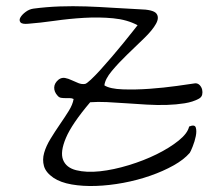

<svg xmlns="http://www.w3.org/2000/svg" viewBox="-20 -634 709 633"><path d="M156.2 -47.9Q130.9 -65.4 125 -86.4Q119.1 -107.4 125.5 -129.9Q131.8 -152.3 146.5 -176.3Q161.1 -200.2 177.2 -223.6Q193.4 -247.1 206.5 -268.1Q219.7 -289.1 222.7 -307.6Q216.8 -310.5 210 -310.5Q203.1 -310.5 195.8 -310.5Q188.5 -310.5 181.6 -311.5Q174.8 -312.5 169.9 -318.4Q158.2 -331.1 158.7 -345.7Q159.2 -360.4 173.8 -372.1Q183.6 -378.9 194.3 -377Q205.1 -375 216.3 -369.6Q227.5 -364.3 238.8 -359.9Q250 -355.5 260.7 -357.4Q265.6 -358.4 279.8 -371.6Q293.9 -384.8 312 -404.8Q330.1 -424.8 350.1 -448.2Q370.1 -471.7 387.2 -492.7Q404.3 -513.7 417 -529.8Q429.7 -545.9 433.6 -550.8Q399.4 -569.3 353 -573.7Q306.6 -578.1 257.3 -575.2Q208 -572.3 159.7 -565.4Q111.3 -558.6 73.2 -555.7Q52.7 -553.7 47.4 -560.5Q42 -567.4 47.4 -576.7Q52.7 -585.9 64.5 -594.7Q76.2 -603.5 89.8 -605.5Q133.8 -611.3 177.2 -612.8Q220.7 -614.3 264.2 -612.8Q307.6 -611.3 351.1 -608.4Q394.5 -605.5 438.5 -603.5Q485.4 -602.5 495.6 -589.4Q505.9 -576.2 494.1 -555.2Q482.4 -534.2 455.1 -507.8Q427.7 -481.4 399.4 -454.1Q371.1 -426.8 348.6 -399.9Q326.2 -373 324.2 -352.5Q342.8 -340.8 384.8 -339.4Q426.8 -337.9 473.6 -341.3Q520.5 -344.7 562.5 -350.6Q604.5 -356.4 624 -359.4Q632.8 -359.4 638.7 -353Q644.5 -346.7 646.5 -338.4Q648.4 -330.1 646.5 -321.8Q644.5 -313.5 635.7 -308.6Q616.2 -297.9 588.9 -293.5Q561.5 -289.1 530.3 -288.1Q499 -287.1 464.4 -289.1Q429.7 -291 396.5 -293.5Q363.3 -295.9 332.5 -297.4Q301.8 -298.8 277.3 -296.9Q216.8 -225.6 197.3 -179.2Q177.7 -132.8 188 -106.9Q198.2 -81.1 231.4 -72.8Q264.6 -64.5 309.6 -69.3Q354.5 -74.2 404.3 -89.4Q454.1 -104.5 496.6 -125.5Q539.1 -146.5 568.8 -170.4Q598.6 -194.3 603.5 -216.8Q622.1 -224.6 625.5 -213.4Q628.9 -202.1 625.5 -185.1Q622.1 -168 615.2 -150.9Q608.4 -133.8 605.5 -129.9Q585.9 -107.4 551.8 -88.4Q517.6 -69.3 475.6 -54.7Q433.6 -40 386.7 -31.2Q339.8 -22.5 296.4 -21Q252.9 -19.5 216.3 -25.9Q179.7 -32.2 156.2 -47.9Z"/></svg>

Font: Give You Glory
Style: Regular
Weight: 400
Designer: Kimberly Geswein
Foundry: Kimberly Geswein
Version: Version 1.002